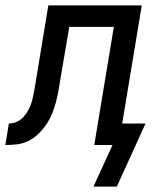

<svg xmlns="http://www.w3.org/2000/svg" viewBox="-60 -540 580 715"><path d="M375 155H288L359 0H291L364 -440H198L165 -246Q162 -225 158 -203.5Q154 -182 148.5 -160.5Q143 -139 134.5 -118Q126 -97 113 -77.5Q100 -58 83 -41.5Q66 -25 45.5 -15Q25 -5 3 -2.5Q-19 0 -40 0L-27 -80Q-13 -80 1.5 -86Q16 -92 27 -104Q38 -116 45.5 -130Q53 -144 57.5 -158.5Q62 -173 64.5 -187.5Q67 -202 70 -217L120 -520H468L395 -80H482Z"/></svg>

Font: Iosevka SS18 Medium
Style: Italic
Weight: 500
Italic angle: -9°
Monospace: yes
Designer: Belleve Invis
Foundry: Belleve Invis
Version: Version 25.1.1; ttfautohint (v1.8.4)